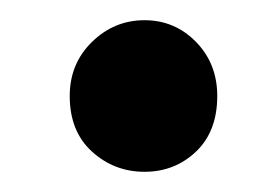

<svg xmlns="http://www.w3.org/2000/svg" viewBox="-20 -160 266 190"><path d="M49 -65Q49 -97 71 -118.5Q93 -140 123 -140Q153 -140 174 -118.5Q195 -97 195 -65Q195 -30 174 -10Q153 10 123 10Q93 10 71 -10Q49 -30 49 -65Z"/></svg>

Font: Ek Mukta SemiBold
Style: Regular
Weight: 600
Designer: Girish Dalvi and Yashodeep Gholap
Foundry: Ek Type
Version: Version 2.538;PS 1.002;hotconv 16.6.51;makeotf.lib2.5.65220;